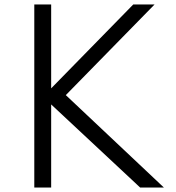

<svg xmlns="http://www.w3.org/2000/svg" viewBox="-20 -845 794 865"><path d="M134.5 0V-825H210.5V-447L580.5 -825H676.5L276.5 -416.5L718.5 0H611.5L210.5 -374.5V0Z"/></svg>

Font: Spartan Thin
Style: Regular
Weight: 400
Version: Version 1.004